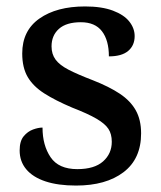

<svg xmlns="http://www.w3.org/2000/svg" viewBox="-20 -566 501 596"><path d="M216 10Q160 10 121 -3Q82 -16 61.5 -40.5Q41 -65 41 -99Q41 -128 53.5 -143Q66 -158 82.5 -164Q99 -170 112 -170Q112 -115 137 -78Q162 -41 220 -41Q273 -41 300 -65Q327 -89 327 -126Q327 -150 316.5 -166Q306 -182 279.5 -197.5Q253 -213 204 -232Q152 -254 117.5 -276Q83 -298 66 -327Q49 -356 49 -400Q49 -471 102.5 -508.5Q156 -546 244 -546Q296 -546 330.5 -533Q365 -520 381.5 -499Q398 -478 398 -454Q398 -425 378 -408Q358 -391 318 -391Q318 -441 296.5 -469Q275 -497 231 -497Q186 -497 163 -476.5Q140 -456 140 -422Q140 -398 152.5 -381Q165 -364 193 -349.5Q221 -335 268 -317Q319 -297 352 -275Q385 -253 401.5 -223.5Q418 -194 418 -152Q418 -73 363.5 -31.5Q309 10 216 10Z"/></svg>

Font: Noto Serif Gujarati Medium
Style: Regular
Weight: 500
Version: Version 2.102